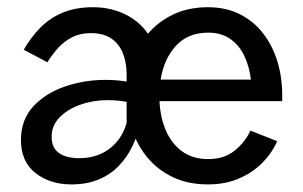

<svg xmlns="http://www.w3.org/2000/svg" viewBox="-20 -493 826 524"><path d="M415.3 -217H750.2V-233.8Q750.2 -282 737.1 -325.2Q723.9 -368.3 698.2 -401.7Q672.5 -435.1 634.6 -454.2Q596.7 -473.3 547.2 -473.3Q494.4 -473.3 453.2 -453.7Q411.9 -434.2 383.5 -400.5Q355 -366.9 340.3 -323.3Q325.6 -279.8 325.6 -231.6Q325.6 -183.5 340.1 -140Q354.6 -96.4 382.9 -62.5Q411.2 -28.6 452.5 -9.2Q493.8 10.3 547.6 10.3Q594.9 10.3 632.3 -5.9Q669.7 -22 696.2 -48.9Q722.7 -75.8 736.4 -107.8L663.4 -136.5Q648.3 -104.2 619.9 -81.5Q591.6 -58.8 548 -58.8Q505.9 -58.8 476.9 -80Q447.9 -101.3 432.5 -137.3Q417.2 -173.3 415.3 -217ZM418.4 -275.8Q427.3 -332.2 460.2 -368Q493.1 -403.9 548 -403.9Q584.4 -403.9 608.9 -386.4Q633.3 -369 647 -340Q660.6 -311 664.8 -275.8ZM415.3 -290.5Q415.3 -350 390.6 -390.7Q365.8 -431.5 324.8 -452.4Q283.8 -473.3 233.8 -473.3Q186.2 -473.3 150.9 -458.4Q115.7 -443.6 90.1 -417.5Q64.4 -391.4 44.8 -357.2L109.3 -323.1Q123.5 -345.9 140.3 -363.9Q157.2 -381.8 178.5 -392.2Q199.8 -402.6 227.4 -402.6Q262.3 -402.6 283.8 -387.9Q305.3 -373.2 315.4 -347.5Q325.6 -321.8 325.6 -289.1V-125.9H415.3ZM365.1 -165 328.4 -168.4Q317.3 -118.1 282.1 -89.7Q247 -61.3 196.4 -61.3Q160.9 -61.3 140.9 -75.4Q120.9 -89.4 120.9 -120Q120.9 -150.5 142.8 -172.8Q164.7 -195.1 199.5 -207.4Q234.2 -219.7 273 -219.7Q290.6 -219.7 308.6 -217.7Q326.6 -215.6 342.8 -211.3L372.7 -259.9Q347.5 -266.9 321.9 -271Q296.2 -275 267.5 -275Q210.1 -275 157.2 -256.9Q104.4 -238.8 70.8 -202.6Q37.2 -166.3 37.2 -110.9Q37.2 -51.8 76.8 -20.8Q116.5 10.3 174.8 10.3Q216.4 10.3 248.3 -2.8Q280.2 -15.8 303.4 -39.5Q326.7 -63.1 341.9 -95.2Q357.1 -127.3 365.1 -165Z"/></svg>

Font: Estedad-VF-FD Black
Style: Regular
Weight: 900
Designer: Amin Abedi
Version: Version 4.000